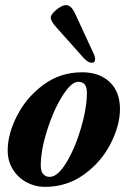

<svg xmlns="http://www.w3.org/2000/svg" viewBox="-20 -715 498 749"><path d="M10 -128Q10 -192 46.5 -263.5Q83 -335 149 -384Q215 -433 300 -433Q368 -433 408 -395Q448 -357 448 -290Q448 -226 411.5 -154.5Q375 -83 308 -34.5Q241 14 155 14Q117 14 83.5 -4Q50 -22 30 -54.5Q10 -87 10 -128ZM319 -354Q319 -396 285 -396Q258 -396 223 -340Q188 -284 163.5 -206Q139 -128 139 -69Q139 -47 148.5 -36Q158 -25 174 -25Q205 -25 239 -81Q273 -137 296 -215.5Q319 -294 319 -354ZM308 -487 201 -607Q178 -632 178 -646Q178 -659 200 -677Q222 -695 237 -695Q248 -695 256.5 -687Q265 -679 274 -660L347 -502Q351 -494 351 -484Q351 -470 338 -470Q325 -470 308 -487Z"/></svg>

Font: EB Garamond
Style: Bold Italic
Weight: 700
Italic angle: -17.2°
Designer: Georg Duffner and Octavio Pardo
Foundry: Georg Duffner
Version: Version 1.000